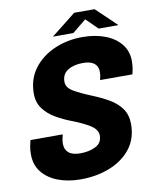

<svg xmlns="http://www.w3.org/2000/svg" viewBox="-96 -961 844 1046"><g transform="rotate(-10 325.5 -438.0)"><path d="M265 12.5Q196 12.5 140.8 -8.5Q85.5 -29.5 53.2 -69.8Q21 -110 21 -168.5Q21 -192.5 24.2 -210Q27.5 -227.5 32 -246H210.5Q202.5 -215.5 202.5 -195Q202.5 -163 223.8 -145.2Q245 -127.5 287.5 -127.5Q337 -127.5 372.8 -145.8Q408.5 -164 408.5 -205Q408.5 -238 369.5 -262.5Q330.5 -287 269.5 -310Q226.5 -326.5 186.2 -349.8Q146 -373 120 -407.5Q94 -442 94 -492.5Q94 -571.5 137.2 -629.2Q180.5 -687 252 -718.2Q323.5 -749.5 408 -749.5Q478.5 -749.5 533.5 -728.2Q588.5 -707 619.8 -667.8Q651 -628.5 651 -574Q651 -553 647.8 -533.5Q644.5 -514 641 -502H462.5Q464.5 -510 466.8 -522.5Q469 -535 469 -547.5Q469 -577 448.5 -593.5Q428 -610 386.5 -610Q335.5 -610 302.5 -589.5Q269.5 -569 269.5 -526Q269.5 -494 306.5 -472.2Q343.5 -450.5 402.5 -426.5Q455 -405.5 496.8 -381Q538.5 -356.5 562.8 -321.8Q587 -287 587 -236.5Q587 -156.5 543.5 -101Q500 -45.5 427 -16.5Q354 12.5 265 12.5ZM250.5 -779.5 387 -887.5H500L613 -779.5H503.5L440 -842L363.5 -779.5Z"/></g></svg>

Font: Epilogue ExtraBold
Style: Italic
Weight: 800
Italic angle: -12°
Designer: Tyler Finck
Foundry: Etcetera Type Co
Version: Version 2.111; ttfautohint (v1.8.3)